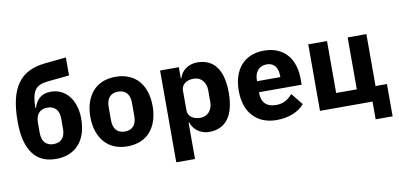

<svg xmlns="http://www.w3.org/2000/svg" viewBox="-84 -1023 3101 1493"><g transform="rotate(-10 1467.0 -276.0)"><path d="M286 12C209 12 147 -13 105 -69C63 -124 40 -208 40 -325C40 -458 62 -555 109 -622C156 -689 227 -724 326 -735L496 -752V-610L325 -593C276 -588 244 -575 224 -547C204 -518 195 -474 194 -407H199C222 -475 261 -510 336 -510C391 -510 439 -487 475 -444C510 -401 531 -340 531 -263C531 -178 509 -109 467 -62C425 -14 363 12 286 12ZM286 -105C345 -105 378 -142 378 -209V-289C378 -356 345 -393 286 -393C227 -393 194 -356 194 -289V-209C194 -142 227 -105 286 -105Z M849 12C772 12 711 -14 669 -62C627 -110 603 -179 603 -263C603 -347 627 -416 669 -464C711 -511 772 -537 849 -537C926 -537 988 -511 1030 -464C1072 -416 1095 -347 1095 -263C1095 -179 1072 -110 1030 -62C988 -14 926 12 849 12ZM849 -105C908 -105 941 -142 941 -209V-316C941 -383 908 -420 849 -420C790 -420 757 -383 757 -316V-209C757 -142 790 -105 849 -105Z M1200 -525H1348V-437H1353C1368 -496 1426 -537 1494 -537C1627 -537 1696 -442 1696 -263C1696 -84 1627 12 1494 12C1459 12 1428 1 1404 -17C1379 -35 1361 -60 1353 -88H1348V200H1200ZM1445 -108C1501 -108 1542 -150 1542 -217V-308C1542 -375 1501 -417 1445 -417C1389 -417 1348 -388 1348 -340V-185C1348 -137 1389 -108 1445 -108Z M2027 12C1947 12 1884 -15 1841 -63C1797 -110 1775 -179 1775 -263C1775 -346 1797 -414 1839 -462C1881 -510 1942 -537 2021 -537C2108 -537 2169 -505 2209 -456C2248 -407 2265 -340 2265 -269V-225H1928V-217C1928 -148 1964 -104 2044 -104C2105 -104 2140 -132 2173 -167L2247 -75C2200 -20 2123 12 2027 12ZM2024 -428C1964 -428 1928 -385 1928 -320V-312H2112V-321C2112 -385 2084 -428 2024 -428Z M2785 0H2370V-525H2518V-115H2681V-525H2829V-115H2919V140H2785Z"/></g></svg>

Font: Plexus Sans Bold
Style: Regular
Weight: 700
Version: Version 2.001;PS 002.001;hotconv 1.0.70;makeotf.lib2.5.58329